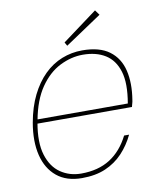

<svg xmlns="http://www.w3.org/2000/svg" viewBox="-81 -757 680 832"><g transform="rotate(-10 259.5 -341.0)"><path d="M213 12Q145 12 102.5 -23Q60 -58 45 -119.5Q30 -181 44 -262Q56 -329 81 -379.5Q106 -430 141 -464.5Q176 -499 219 -516Q262 -533 309 -533Q385 -533 428 -501Q471 -469 484.5 -412.5Q498 -356 486 -283Q485 -275 483 -269Q481 -263 479 -254H54L57 -272H464Q479 -359 463 -411.5Q447 -464 407 -489Q367 -514 308 -514Q257 -514 207 -489Q157 -464 119.5 -409.5Q82 -355 66 -268L64 -258Q49 -173 66 -117.5Q83 -62 122.5 -35Q162 -8 213 -8Q288 -8 340 -41Q392 -74 424 -138H446Q425 -94 393 -60Q361 -26 317 -7Q273 12 213 12ZM249 -564 240 -580 394 -694 410 -672Z"/></g></svg>

Font: DM Sans 10pt Thin
Style: Italic
Weight: 250
Italic angle: -10°
Version: Version 4.004;gftools[0.9.30]